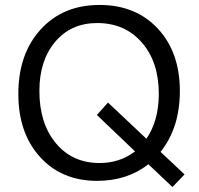

<svg xmlns="http://www.w3.org/2000/svg" viewBox="-20 -723 805 775"><path d="M372 7Q229 7 141.5 -89.5Q54 -186 54 -344Q54 -505 144 -604Q234 -703 382 -703Q528 -703 617 -607.5Q706 -512 706 -356Q706 -207 628 -110L725 -19L676 32L579 -60Q493 7 372 7ZM382 -65Q464 -65 525 -112L371 -259L416 -309L571 -163Q621 -236 621 -344Q621 -473 552.5 -551.5Q484 -630 372 -630Q267 -630 203 -554.5Q139 -479 139 -356Q139 -225 205.5 -145Q272 -65 382 -65Z"/></svg>

Font: Cantarell
Style: Regular
Weight: 400
Designer: Dave Crossland, Nikolaus Waxweiler, Florian Fecher, Jacques Le Bailly, Eben Sorkin, Alexei Vanyashin, Alexios Zavras, Em
Version: Version 0.303